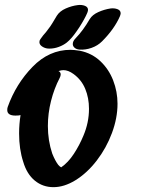

<svg xmlns="http://www.w3.org/2000/svg" viewBox="-20 -810 640 794"><path d="M348 -360Q348 -405 332.5 -442.5Q317 -480 284 -504Q262 -520 242 -520Q234 -520 222 -516Q231 -512 231 -502Q231 -496 227 -488Q204 -444 191 -392.5Q178 -341 178 -289Q178 -229 196 -175Q208 -145 221 -128Q227 -121 233 -118Q262 -138 285.5 -174Q309 -210 325 -249Q348 -303 348 -360ZM466 -381Q466 -322 443 -260Q420 -198 380 -146Q340 -94 291 -64Q245 -36 201 -36Q157 -36 124 -63Q91 -90 76 -141Q59 -193 59 -258Q59 -297 65 -334Q58 -332 44 -332Q10 -332 10 -355Q10 -363 12 -368Q46 -463 114.5 -533.5Q183 -604 272 -604Q285 -604 311 -600Q360 -590 395 -557Q430 -524 448 -477.5Q466 -431 466 -381ZM308 -697Q306 -694 296 -679.5Q286 -665 276 -653.5Q266 -642 256 -634Q242 -623 223 -616Q204 -609 185 -609Q177 -609 173 -610Q162 -612 152.5 -619Q143 -626 143 -636Q143 -643 147 -648Q157 -663 170 -677L188 -701Q192 -706 215 -745Q227 -764 252 -775Q277 -786 302 -789Q318 -791 331 -786Q344 -781 344 -769Q344 -765 341 -757Q331 -733 308 -697ZM281 -628Q281 -640 292 -651Q324 -684 351 -731Q362 -749 386.5 -760Q411 -771 437 -775Q453 -777 466 -772Q479 -767 479 -755Q479 -751 476 -743Q453 -690 402 -639Q384 -621 358.5 -612Q333 -603 308 -605Q296 -606 288.5 -612.5Q281 -619 281 -628Z"/></svg>

Font: Sedgwick Ave Display
Style: Regular
Weight: 400
Designer: Kevin Burke, Pedro Vergani
Foundry: Google, Inc.
Version: Version 1.000